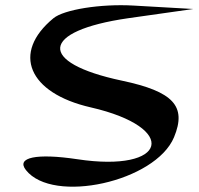

<svg xmlns="http://www.w3.org/2000/svg" viewBox="-20 -678 752 726"><path d="M182 -609C23 -478 87 -326 323 -272C659 -195 614 -24 272 -76C118 -99 40 -83 78 -35C180 95 568 9 638 -159C687 -277 635 -332 441 -373C120 -441 132 -561 464 -609L711 -644L484 -657C361 -664 222 -642 182 -609Z"/></svg>

Font: Venom Sans
Style: Obl
Weight: 400
Version: Version 1.001